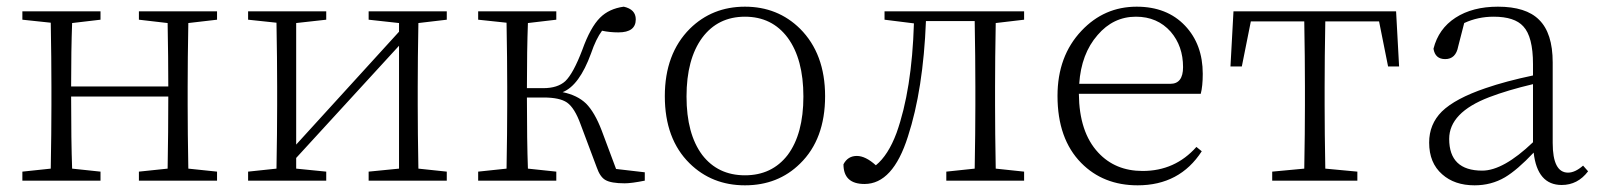

<svg xmlns="http://www.w3.org/2000/svg" viewBox="-20 -541 4790 575"><path d="M544 -472Q542 -362 542 -282V-226Q542 -146 544 -36L630 -27V0H396V-27L482 -36Q484 -146 484 -252H193Q193 -119 196 -36L281 -27V0H47V-27L132 -36Q134 -146 134 -226V-282Q134 -363 132 -473L47 -482V-507H281V-482L196 -472Q193 -393 193 -282H484Q484 -366 482 -472L396 -482V-507H630V-482Z M1233 -472Q1231 -364 1231 -282V-226Q1231 -146 1233 -36L1318 -27V0H1084V-27L1175 -36V-404L867 -68V-36L957 -27V0H723V-27L808 -36Q810 -146 810 -226V-282Q810 -363 808 -473L723 -482V-507H957V-482L867 -472V-108L1175 -446V-472L1084 -482V-507H1318V-482Z M1911 -25V0Q1871 8 1851 8Q1810 8 1793 -2Q1777 -11 1767 -40L1719 -168Q1701 -218 1678 -234Q1656 -249 1608 -249H1558Q1558 -117 1561 -36L1646 -27V0H1412V-27L1497 -36Q1499 -146 1499 -226V-282Q1499 -363 1497 -473L1412 -482V-507H1646V-482L1561 -472Q1558 -393 1558 -277H1607Q1650 -277 1673 -298Q1697 -321 1724 -392Q1748 -459 1777 -488Q1804 -515 1848 -521Q1884 -513 1884 -483Q1884 -444 1832 -444Q1806 -444 1783 -449Q1765 -425 1750 -381Q1715 -285 1665 -265Q1709 -256 1735 -231Q1761 -205 1782 -150L1825 -35Z M2045 -52Q1971 -125 1971 -253Q1971 -380 2046 -455Q2113 -521 2211 -521Q2309 -521 2376 -455Q2451 -380 2451 -253Q2451 -124 2376 -51Q2310 14 2211 14Q2112 14 2045 -52ZM2339 -77Q2386 -140 2386 -252Q2386 -364 2339 -428Q2292 -491 2211 -491Q2130 -491 2083 -428Q2036 -364 2036 -252Q2036 -140 2083 -77Q2130 -16 2211 -16Q2292 -16 2339 -77Z M2962 -472Q2960 -364 2960 -282V-226Q2960 -146 2962 -36L3047 -27V0H2814V-27L2899 -36Q2901 -146 2901 -226V-282Q2901 -368 2899 -478H2753Q2745 -273 2699 -132Q2654 10 2569 10Q2506 10 2506 -49Q2519 -74 2546 -74Q2572 -74 2603 -46Q2640 -76 2665 -143Q2711 -272 2717 -471L2629 -482V-507H3047V-482Z M3485 -290Q3523 -290 3523 -340Q3523 -403 3486 -446Q3446 -491 3382 -491Q3314 -491 3267 -436Q3218 -380 3212 -290ZM3211 -260Q3212 -145 3269 -84Q3320 -29 3402 -29Q3499 -29 3563 -101L3579 -88Q3513 14 3387 14Q3284 14 3218 -53Q3147 -125 3147 -254Q3147 -373 3219 -449Q3287 -521 3384 -521Q3475 -521 3529 -464Q3582 -408 3582 -320Q3582 -283 3576 -260Z M3949 -477Q3947 -367 3947 -282V-226Q3947 -146 3949 -36L4045 -27V0H3790V-27L3886 -36Q3888 -146 3888 -226V-282Q3888 -367 3886 -477H3726L3699 -342H3665L3674 -507H4161L4170 -342H4137L4110 -477Z M4571 -289Q4495 -271 4440 -250Q4320 -204 4320 -125Q4320 -30 4419 -30Q4482 -30 4571 -115ZM4736 -28Q4705 13 4657 13Q4584 13 4573 -84Q4524 -32 4487 -10Q4446 14 4396 14Q4336 14 4299 -19Q4260 -53 4260 -114Q4260 -169 4298 -207Q4338 -246 4429 -277Q4490 -298 4571 -315V-349Q4571 -431 4542 -462Q4516 -491 4453 -491Q4406 -491 4365 -472L4347 -402Q4340 -364 4308 -364Q4278 -364 4273 -395Q4288 -455 4339 -488Q4390 -521 4466 -521Q4550 -521 4589 -482Q4630 -442 4630 -354V-113Q4630 -24 4676 -24Q4697 -24 4721 -45Z"/></svg>

Font: Source Han Serif SC ExtraLight
Style: Regular
Weight: 250
Designer: Ryoko NISHIZUKA  (kana & ideographs); Frank Grießhammer (Latin, Greek & Cyrillic); Wenlong ZHANG  (bopomofo); Sandoll Co
Foundry: Adobe Systems Incorporated
Version: Version 1.001 October 20, 2017